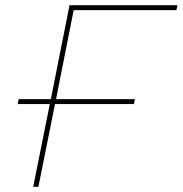

<svg xmlns="http://www.w3.org/2000/svg" viewBox="-20 -720 704 740"><path d="M48 -319 52 -338H176L248 -700H664L660 -681H264L196 -338H500L496 -319H192L128 0H108L172 -319Z"/></svg>

Font: Montserrat Thin
Style: Italic
Weight: 100
Italic angle: -11.3°
Designer: Julieta Ulanovsky
Foundry: Julieta Ulanovsky
Version: Version 9.000; ttfautohint (v1.8.4.7-5d5b)